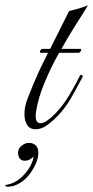

<svg xmlns="http://www.w3.org/2000/svg" viewBox="-78 -488 355 731"><path d="M58 4Q35 4 25 -13Q15 -30 15 -53Q15 -84 28 -115Q49 -170 67.5 -210Q86 -250 105 -287H78Q74 -287 74 -291Q74 -294 77 -298Q80 -302 84 -302H113L185 -446Q202 -450 221.5 -455.5Q241 -461 257 -468Q241 -441 213 -397.5Q185 -354 156 -302H227Q231 -302 231 -298Q231 -295 228 -291Q225 -287 221 -287H147Q116 -232 91.5 -173Q67 -114 59 -62Q58 -58 58 -53.5Q58 -49 58 -46Q58 -19 76 -19Q87 -19 101 -28.5Q115 -38 128 -51Q160 -83 183.5 -122Q207 -161 227 -201Q229 -203 230 -203Q237 -203 237 -195Q236 -195 231.5 -186Q227 -177 226 -176Q208 -141 189 -109Q170 -77 143 -48Q128 -32 105 -14Q82 4 58 4ZM-47 223Q-58 223 -58 218Q-58 216 -51 215Q-26 211 -4 193.5Q18 176 32.5 152.5Q47 129 50 108Q34 124 17 124Q3 124 -3.5 114.5Q-10 105 -9 89Q-7 75 6 65.5Q19 56 32 56Q48 56 58 65.5Q68 75 68 94Q68 114 57.5 137Q47 160 31.5 179Q16 198 -1 208Q-20 219 -31.5 221Q-43 223 -47 223Z"/></svg>

Font: Mea Culpa
Style: Regular
Weight: 400
Designer: Robert E. Leuschke
Foundry: Robert E. Leuschke
Version: Version 1.010; ttfautohint (v1.8.3)